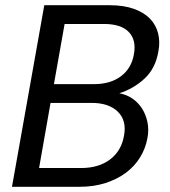

<svg xmlns="http://www.w3.org/2000/svg" viewBox="-20 -717 653 737"><path d="M456 -196Q467 -254 432.5 -288Q398 -322 332 -322H174L130 -72H291Q359 -72 402.5 -105Q446 -138 456 -196ZM494 -509Q504 -563 474.5 -594Q445 -625 379 -625H228L187 -394H340Q404 -394 444.5 -424.5Q485 -455 494 -509ZM546 -187Q539 -148 518 -113.5Q497 -79 463.5 -54Q430 -29 385 -14.5Q340 0 286 0H26L150 -697H400Q455 -697 494 -683Q533 -669 556 -645Q579 -621 587 -588.5Q595 -556 588 -520Q577 -454 534.5 -415Q492 -376 438 -359Q466 -354 488.5 -338.5Q511 -323 525.5 -300Q540 -277 546 -248Q552 -219 546 -187Z"/></svg>

Font: SVN-Poppins
Style: Italic
Weight: 400
Italic angle: -10°
Designer: Ninad Kale (Devanagari), Jonny Pinhorn (Latin)
Foundry: Indian Type Foundry
Version: Version 3.002 2017; ttfautohint (v1.8.3)